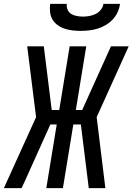

<svg xmlns="http://www.w3.org/2000/svg" viewBox="-39 -975 687 995"><path d="M-19 0 148 -368 102 -735H188L229 -405H268L322 -735H408L354 -405H387L536 -735H628L462 -368L507 0H421L380 -330H341L287 0H201L255 -330H222L91 -39L73 0ZM379 -815Q357 -815 336 -817.5Q315 -820 295.5 -826.5Q276 -833 259.5 -845Q243 -857 233 -874Q223 -891 220.5 -912Q218 -933 221 -955H307Q305 -939 311.5 -924.5Q318 -910 330.5 -902.5Q343 -895 359 -892Q375 -889 391 -889Q407 -889 424 -892Q441 -895 456.5 -902.5Q472 -910 483.5 -924.5Q495 -939 497 -955H583Q580 -933 570.5 -912Q561 -891 545 -874Q529 -857 508.5 -845Q488 -833 466.5 -826.5Q445 -820 423 -817.5Q401 -815 379 -815Z"/></svg>

Font: Iosevka Medium Extended
Style: Italic
Weight: 500
Width: 7
Italic angle: -9°
Monospace: yes
Designer: Belleve Invis
Foundry: Belleve Invis
Version: Version 32.5.0; ttfautohint (v1.8.4)